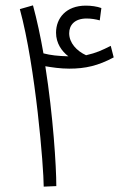

<svg xmlns="http://www.w3.org/2000/svg" viewBox="-20 -696 497 716"><path d="M190 -2C190 -76 178 -265 149 -449C173 -445 204 -440 238 -440C299 -440 346 -451 404 -482L393 -525C359 -508 340 -499 301 -490C266 -506 238 -536 238 -572C238 -602 258 -627 303 -627C320 -627 338 -624 352 -620L358 -666C342 -672 320 -675 300 -675C226 -675 189 -628 189 -574C189 -535 210 -505 235 -486C196 -487 169 -490 142 -497C131 -560 118 -621 103 -676L54 -662C113 -446 143 -71 143 0Z"/></svg>

Font: Noto Sans Arabic Cond Light
Style: Regular
Weight: 300
Width: 3
Designer: Monotype Design Team, Nadine Chahine, Nizar Qandah and Khaled Hosny
Foundry: Monotype Imaging Inc.
Version: Version 2.012